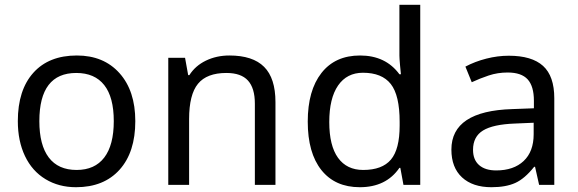

<svg xmlns="http://www.w3.org/2000/svg" viewBox="-20 -780 2439 810"><path d="M550.8 -269Q550.8 -137.7 484.4 -64Q418 9.8 300.8 9.8Q228 9.8 171.9 -24.2Q115.7 -58.1 85.4 -121.6Q55.2 -185.1 55.2 -269Q55.2 -399.9 120.6 -472.9Q186 -545.9 304.2 -545.9Q417.5 -545.9 484.1 -471.4Q550.8 -397 550.8 -269ZM146 -269Q146 -168 185.8 -115.5Q225.6 -63 303.2 -63Q379.9 -63 419.9 -115.5Q460 -168 460 -269Q460 -370.1 419.7 -421.1Q379.4 -472.2 301.8 -472.2Q146 -472.2 146 -269Z M1055.2 0V-342.8Q1055.2 -408.2 1026.1 -440.2Q997.1 -472.2 935.1 -472.2Q852.5 -472.2 815.2 -426.5Q777.8 -380.9 777.8 -277.8V0H689.9V-536.1H760.7L773.9 -462.9H778.8Q803.7 -502.4 848.6 -524.2Q893.6 -545.9 947.8 -545.9Q1046.4 -545.9 1094.2 -498Q1142.1 -450.2 1142.1 -349.1V0Z M1498 9.8Q1393.6 9.8 1335.9 -62.5Q1278.3 -134.8 1278.3 -267.1Q1278.3 -398.4 1336.2 -472.2Q1394 -545.9 1499 -545.9Q1606.9 -545.9 1665 -466.8H1671.4Q1669.9 -476.6 1667.5 -506.1Q1665 -535.6 1665 -545.9V-759.8H1752.9V0H1682.1L1668.9 -71.8H1665Q1608.9 9.8 1498 9.8ZM1512.2 -63Q1592.3 -63 1629.2 -106.7Q1666 -150.4 1666 -250V-266.1Q1666 -377.9 1628.7 -425.5Q1591.3 -473.1 1511.2 -473.1Q1443.4 -473.1 1406.2 -419.2Q1369.1 -365.2 1369.1 -265.1Q1369.1 -165.5 1406 -114.3Q1442.9 -63 1512.2 -63Z M2254.4 0 2237.3 -76.2H2233.4Q2193.4 -25.9 2153.6 -8.1Q2113.8 9.8 2053.2 9.8Q1974.1 9.8 1929.2 -31.7Q1884.3 -73.2 1884.3 -148.9Q1884.3 -312 2141.6 -319.8L2232.4 -323.2V-355Q2232.4 -416 2206.1 -445.1Q2179.7 -474.1 2121.6 -474.1Q2079.1 -474.1 2041.3 -461.4Q2003.4 -448.7 1970.2 -433.1L1943.4 -499Q1983.9 -520.5 2031.7 -532.7Q2079.6 -544.9 2126.5 -544.9Q2223.6 -544.9 2271 -502Q2318.4 -459 2318.4 -365.2V0ZM2073.2 -61Q2147 -61 2189.2 -100.8Q2231.4 -140.6 2231.4 -213.9V-262.2L2152.3 -258.8Q2060.1 -255.4 2017.8 -229.5Q1975.6 -203.6 1975.6 -147.9Q1975.6 -106 2001.2 -83.5Q2026.9 -61 2073.2 -61Z"/></svg>

Font: Noto Sans Southeast Asian
Style: Regular
Weight: 400
Designer: Monotype Design Team
Foundry: Monotype Imaging Inc.
Version: Version 1.06 uh; ttfautohint (v1.4.1)